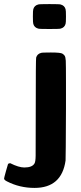

<svg xmlns="http://www.w3.org/2000/svg" viewBox="-91 -715 397 940"><path d="M96 -693Q100 -695 151 -695Q202 -695 206 -693Q225 -688 230 -670Q232 -665 232 -634Q232 -603 230 -598Q225 -580 206 -575Q202 -573 151 -573Q100 -573 96 -575Q77 -580 72 -598Q70 -603 70 -634Q70 -665 72 -670Q77 -688 96 -693ZM-41 84Q1 105 28 105Q67 105 78 85Q83 77 83.5 48Q84 19 84 -180Q84 -427 86 -433Q91 -451 110 -456Q114 -458 158 -458Q207 -458 215 -452Q220 -449 225 -443Q230 -436 231 -418Q232 -397 232 -313V-183Q231 62 230 71Q211 205 78 205Q5 205 -57 173Q-71 166 -71 159Q-71 156 -62 123.5Q-53 91 -52 89Q-49 84 -41 84Z"/></svg>

Font: MathJax_SansSerif
Style: Bold
Weight: 700
Version: Version 1.1